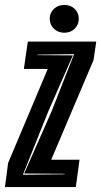

<svg xmlns="http://www.w3.org/2000/svg" viewBox="-51 -760 411 780"><path d="M-31 0 -18 -98 143 -480H46L62 -591H340L329 -516L157 -111H272L257 0ZM42 -50 212 -52V-54L47 -55L157 -304L250 -540L101 -538V-536L245 -535L145 -307ZM210 -627Q185 -627 168 -643.5Q151 -660 151 -684Q151 -708 168 -724Q185 -740 210 -740Q236 -740 252.5 -724Q269 -708 269 -684Q269 -660 252.5 -643.5Q236 -627 210 -627Z"/></svg>

Font: Alumni Sans Inline One
Style: Italic
Weight: 400
Italic angle: -8°
Designer: Robert E. Leuschke
Foundry: Robert E. Leuschke
Version: Version 1.100; ttfautohint (v1.8.3)